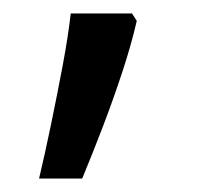

<svg xmlns="http://www.w3.org/2000/svg" viewBox="-20 -136 294 285"><path d="M183 -105Q175 -70 161.5 -29Q148 12 132.5 52.5Q117 93 102 129H38Q47 91 56 47.5Q65 4 73 -38.5Q81 -81 85 -116H176Z"/></svg>

Font: Noto Sans Display
Style: Regular
Weight: 400
Designer: Monotype Design Team
Foundry: Monotype Imaging Inc.
Version: Version 2.003